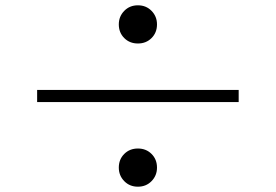

<svg xmlns="http://www.w3.org/2000/svg" viewBox="-20 -730 1040 724"><path d="M428 -638Q428 -668 448.5 -689Q469 -710 500 -710Q531 -710 551.5 -689Q572 -668 572 -638Q572 -607 551.5 -586.5Q531 -566 500 -566Q469 -566 448.5 -586.5Q428 -607 428 -638ZM880 -345H120V-391H880ZM428 -98Q428 -129 448.5 -149.5Q469 -170 500 -170Q531 -170 551.5 -149.5Q572 -129 572 -98Q572 -68 551.5 -47Q531 -26 500 -26Q469 -26 448.5 -47Q428 -68 428 -98Z"/></svg>

Font: Noto Serif KR ExtraLight SemiBold
Style: Regular
Weight: 600
Version: Version 2.002-H1;hotconv 1.1.0;makeotfexe 2.6.0